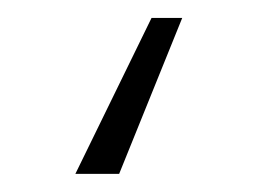

<svg xmlns="http://www.w3.org/2000/svg" viewBox="-20 2 289 214"><path d="M183.1 22 112.8 195.8H64L148.9 22Z"/></svg>

Font: Inter ExtraLight
Style: Regular
Weight: 250
Designer: Rasmus Andersson
Foundry: rsms
Version: Version 4.001;git-66647c0bb